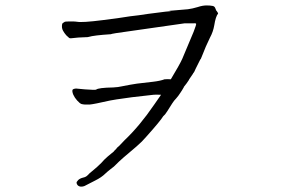

<svg xmlns="http://www.w3.org/2000/svg" viewBox="-20 -696 1040 707"><path d="M224 -566Q217 -574 212 -583Q206 -594 209 -608Q210 -611 219 -616Q221 -617 243 -617Q259 -617 262 -616H263Q281 -612 359 -622Q430 -631 459 -636Q488 -639 526 -645Q538 -646 589 -653L610 -655L602 -656Q623 -658 672 -662Q688 -664 708 -670Q726 -676 741 -676Q754 -676 764 -674Q771 -672 773 -665Q774 -664 776 -657H777Q784 -647 783 -646Q774 -635 769 -603Q765 -579 753 -557Q736 -522 726 -495Q720 -480 719 -478H718Q714 -470 701 -444Q695 -429 691 -426V-425Q684 -415 676 -403V-402Q667 -388 657 -376V-375Q649 -361 644 -354Q637 -343 629 -334Q621 -326 614 -315Q591 -278 588 -275Q585 -272 581 -268Q571 -251 519 -193Q504 -175 483 -157Q423 -107 408 -91Q401 -83 387 -73Q373 -62 367 -56Q354 -43 330 -31Q296 -13 291 -11Q280 -7 272 -10Q264 -13 262 -22Q261 -26 268 -33Q274 -39 286 -42Q296 -44 302 -50Q309 -58 322 -68Q338 -81 353 -96Q364 -109 377 -120Q389 -130 400 -139V-140Q410 -149 411 -152Q412 -153 419 -159Q429 -170 439 -180Q494 -232 548 -311L573 -347Q552 -348 545 -347Q532 -346 466 -338Q393 -328 386 -326Q324 -312 310 -311Q291 -310 280 -313Q274 -315 264 -326Q255 -336 250 -347Q245 -359 247 -365Q249 -369 260 -370Q264 -370 292 -367Q331 -364 334 -366Q342 -373 397 -374Q416 -375 428 -378Q463 -385 484 -388Q517 -392 544 -395Q570 -398 586 -404Q599 -405 609 -404Q641 -457 651 -479Q691 -573 693 -579Q704 -607 702 -609Q701 -611 686 -610H673Q660 -610 659 -610L407 -574Q389 -571 388 -570Q326 -566 306 -560Q304 -559 295 -559Q264 -558 251 -556Q239 -554 235 -556Q231 -559 224 -566Z"/></svg>

Font: ToneOZ-Tsuipita-TC
Style: Tsuipita-TC
Weight: 400
Designer: :Jeffrey Xuan (Chih-Lin Hsuan)  :
Foundry: jeffreyx@gmail.com, cjkFonts.io
Version: Version 0.24071